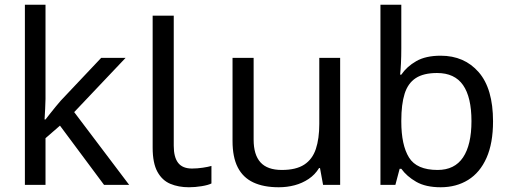

<svg xmlns="http://www.w3.org/2000/svg" viewBox="-20 -780 2155 810"><path d="M172 -363Q172 -347 170.5 -321Q169 -295 168 -276H172Q178 -284 190 -299Q202 -314 214.5 -329.5Q227 -345 236 -355L407 -536H510L293 -307L525 0H419L233 -250L172 -197V0H85V-760H172Z M777 10Q733 10 698.5 -4.5Q664 -19 644 -55.5Q624 -92 624 -157V-714H713V-165Q713 -117 731.5 -93Q750 -69 790 -69Q812 -69 835.5 -72.5Q859 -76 872 -80V-6Q858 1 830.5 5.5Q803 10 777 10Z M1415 -536V0H1343L1330 -71H1326Q1309 -43 1282 -25Q1255 -7 1223 1.5Q1191 10 1156 10Q1092 10 1048.5 -10.5Q1005 -31 983 -74Q961 -117 961 -185V-536H1050V-191Q1050 -127 1079 -95Q1108 -63 1169 -63Q1229 -63 1263.5 -85.5Q1298 -108 1312.5 -151.5Q1327 -195 1327 -257V-536Z M1673 -575Q1673 -541 1671.5 -511.5Q1670 -482 1668 -465H1673Q1696 -499 1736 -522Q1776 -545 1839 -545Q1939 -545 1999.5 -475.5Q2060 -406 2060 -268Q2060 -176 2032.5 -114Q2005 -52 1955 -21Q1905 10 1839 10Q1776 10 1736 -13Q1696 -36 1673 -68H1666L1648 0H1585V-760H1673ZM1824 -472Q1767 -472 1734 -450.5Q1701 -429 1687 -384.5Q1673 -340 1673 -271V-267Q1673 -168 1705.5 -115.5Q1738 -63 1826 -63Q1898 -63 1933.5 -116Q1969 -169 1969 -269Q1969 -370 1933.5 -421Q1898 -472 1824 -472Z"/></svg>

Font: binaryhoriontal115
Style: Book
Weight: 400
Designer: Jelle Bosma - Monotype Design Team
Foundry: Monotype Imaging Inc.
Version: Version 2.003